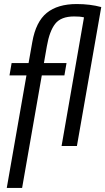

<svg xmlns="http://www.w3.org/2000/svg" viewBox="-20 -723 522 951"><path d="M89.5 208H13.5L111 -349.5H27L37.5 -410.5H121.5L140 -515Q157.5 -615 211.5 -659Q265.5 -703 360 -703Q426.5 -703 481.5 -688L361 0H285L396 -637Q374.5 -642 347 -641.5Q282 -641.5 253.5 -605.2Q225 -569 212 -493.5L197.5 -410.5H309.5L299 -349.5H187Z"/></svg>

Font: Lucymar Sans
Style: Italic
Weight: 400
Italic angle: -10°
Foundry: The League of Moveable Type (original font) / Main changes by Cristiano Sobral with portions from Mirco Monsees
Version: Version 2.00;August 30, 2020;FontCreator 13.0.0.2681 64-bit